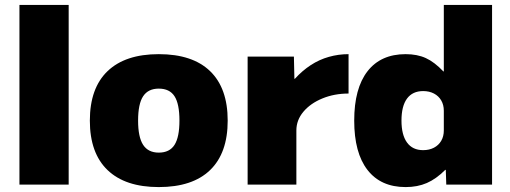

<svg xmlns="http://www.w3.org/2000/svg" viewBox="-20 -750 2073 780"><path d="M59 0V-730H259V0Z M625 10Q489 10 417 -59Q345 -128 345 -260Q345 -392 417 -461Q489 -530 625 -530Q762 -530 833.5 -461Q905 -392 905 -260Q905 -128 833.5 -59Q762 10 625 10ZM625 -130Q669 -130 689 -161.5Q709 -193 709 -260Q709 -328 689 -359Q669 -390 625 -390Q582 -390 561.5 -359Q541 -328 541 -260Q541 -193 561.5 -161.5Q582 -130 625 -130Z M986 0V-520H1174L1176 -430H1178Q1208 -463 1242.5 -485.5Q1277 -508 1316 -519Q1355 -530 1396 -530V-370Q1338 -370 1289.5 -350Q1241 -330 1212.5 -296Q1184 -262 1184 -220V0Z M1628 10Q1527 10 1473 -59.5Q1419 -129 1419 -260Q1419 -391 1473 -460.5Q1527 -530 1628 -530Q1675 -530 1710 -514Q1745 -498 1781 -460H1783V-730H1979V0H1793L1791 -60H1789Q1752 -23 1714 -6.5Q1676 10 1628 10ZM1699 -140Q1724 -140 1743 -150Q1762 -160 1772.5 -178Q1783 -196 1783 -220V-300Q1783 -324 1772.5 -342Q1762 -360 1743 -370Q1724 -380 1699 -380Q1656 -380 1633.5 -349.5Q1611 -319 1611 -260Q1611 -202 1633.5 -171Q1656 -140 1699 -140Z"/></svg>

Font: M PLUS 1 Black
Style: Regular
Weight: 900
Designer: Coji Morishita
Foundry: UNDERFOREST DESIGN
Version: Version 1.001